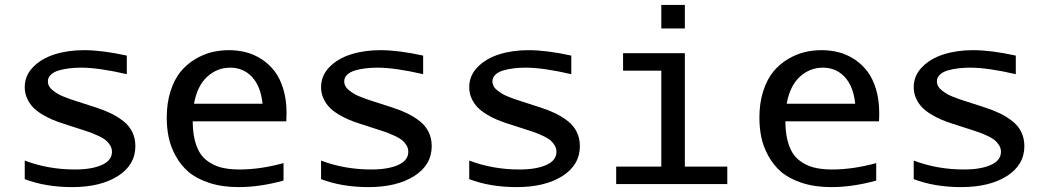

<svg xmlns="http://www.w3.org/2000/svg" viewBox="-20 -745 4237 777"><path d="M527.8 -153.8Q527.8 -77.6 457.3 -32.7Q386.7 12.2 272 12.2Q165 12.2 80.1 -20V-95.2Q175.3 -59.1 283.2 -59.1Q351.1 -59.1 392.1 -77.4Q433.1 -95.7 433.1 -130.9Q433.1 -145 425.5 -157.2Q418 -169.4 408 -177.7Q397.9 -186 379.6 -194.6Q361.3 -203.1 348.9 -207.8Q336.4 -212.4 314.9 -219.2L237.8 -244.1Q211.9 -252.4 191.2 -261.2Q170.4 -270 148.9 -283.2Q127.4 -296.4 113 -311.5Q98.6 -326.7 89.4 -347.4Q80.1 -368.2 80.1 -392.1Q80.1 -439 114 -473.6Q147.9 -508.3 201.4 -525.1Q254.9 -542 319.8 -542Q393.1 -542 493.2 -520V-444.8Q379.4 -471.2 308.1 -471.2Q283.2 -471.2 260.7 -468.5Q238.3 -465.8 218 -460Q197.8 -454.1 185.8 -442.6Q173.8 -431.2 173.8 -416Q173.8 -405.8 178.7 -396.5Q183.6 -387.2 193.6 -379.4Q203.6 -371.6 213.1 -365.7Q222.7 -359.9 238.8 -353.5Q254.9 -347.2 264.4 -343.8Q273.9 -340.3 291 -335L368.2 -310.1Q402.8 -298.8 429.4 -285.9Q456.1 -272.9 479.5 -254.6Q502.9 -236.3 515.4 -210.7Q527.8 -185.1 527.8 -153.8Z M765.1 -325.2H1042.5Q1035.2 -396 1000 -433.6Q964.8 -471.2 911.6 -471.2Q858.9 -471.2 818.6 -434.6Q778.3 -397.9 765.1 -325.2ZM945.8 12.2Q878.4 12.2 826.2 -5.1Q773.9 -22.5 742.4 -49.8Q710.9 -77.1 690.4 -115Q669.9 -152.8 662.4 -190.2Q654.8 -227.5 654.8 -269Q654.8 -328.6 670.2 -376.2Q685.5 -423.8 710.4 -454.3Q735.4 -484.9 769 -505.1Q802.7 -525.4 836.7 -533.7Q870.6 -542 906.7 -542Q942.9 -542 975.8 -533.4Q1008.8 -524.9 1038.8 -505.4Q1068.8 -485.8 1091.1 -457Q1113.3 -428.2 1126.5 -384.8Q1139.6 -341.3 1139.6 -287.6Q1139.6 -265.6 1138.7 -253.9H759.8Q760.3 -196.8 774.2 -157.5Q788.1 -118.2 814.7 -97.2Q841.3 -76.2 873.5 -67.6Q905.8 -59.1 948.7 -59.1Q1033.7 -59.1 1127.4 -85V-14.2Q1031.7 12.2 945.8 12.2Z M1727.1 -153.8Q1727.1 -77.6 1656.5 -32.7Q1585.9 12.2 1471.2 12.2Q1364.3 12.2 1279.3 -20V-95.2Q1374.5 -59.1 1482.4 -59.1Q1550.3 -59.1 1591.3 -77.4Q1632.3 -95.7 1632.3 -130.9Q1632.3 -145 1624.8 -157.2Q1617.2 -169.4 1607.2 -177.7Q1597.2 -186 1578.9 -194.6Q1560.5 -203.1 1548.1 -207.8Q1535.6 -212.4 1514.2 -219.2L1437 -244.1Q1411.1 -252.4 1390.4 -261.2Q1369.6 -270 1348.1 -283.2Q1326.7 -296.4 1312.3 -311.5Q1297.9 -326.7 1288.6 -347.4Q1279.3 -368.2 1279.3 -392.1Q1279.3 -439 1313.2 -473.6Q1347.2 -508.3 1400.6 -525.1Q1454.1 -542 1519 -542Q1592.3 -542 1692.4 -520V-444.8Q1578.6 -471.2 1507.3 -471.2Q1482.4 -471.2 1460 -468.5Q1437.5 -465.8 1417.2 -460Q1397 -454.1 1385 -442.6Q1373 -431.2 1373 -416Q1373 -405.8 1377.9 -396.5Q1382.8 -387.2 1392.8 -379.4Q1402.8 -371.6 1412.4 -365.7Q1421.9 -359.9 1438 -353.5Q1454.1 -347.2 1463.6 -343.8Q1473.1 -340.3 1490.2 -335L1567.4 -310.1Q1602.1 -298.8 1628.7 -285.9Q1655.3 -272.9 1678.7 -254.6Q1702.1 -236.3 1714.6 -210.7Q1727.1 -185.1 1727.1 -153.8Z M2326.7 -153.8Q2326.7 -77.6 2256.1 -32.7Q2185.5 12.2 2070.8 12.2Q1963.9 12.2 1878.9 -20V-95.2Q1974.1 -59.1 2082 -59.1Q2149.9 -59.1 2190.9 -77.4Q2231.9 -95.7 2231.9 -130.9Q2231.9 -145 2224.4 -157.2Q2216.8 -169.4 2206.8 -177.7Q2196.8 -186 2178.5 -194.6Q2160.2 -203.1 2147.7 -207.8Q2135.3 -212.4 2113.8 -219.2L2036.6 -244.1Q2010.7 -252.4 1990 -261.2Q1969.2 -270 1947.8 -283.2Q1926.3 -296.4 1911.9 -311.5Q1897.5 -326.7 1888.2 -347.4Q1878.9 -368.2 1878.9 -392.1Q1878.9 -439 1912.8 -473.6Q1946.8 -508.3 2000.2 -525.1Q2053.7 -542 2118.7 -542Q2191.9 -542 2292 -520V-444.8Q2178.2 -471.2 2106.9 -471.2Q2082 -471.2 2059.6 -468.5Q2037.1 -465.8 2016.8 -460Q1996.6 -454.1 1984.6 -442.6Q1972.7 -431.2 1972.7 -416Q1972.7 -405.8 1977.5 -396.5Q1982.4 -387.2 1992.4 -379.4Q2002.4 -371.6 2012 -365.7Q2021.5 -359.9 2037.6 -353.5Q2053.7 -347.2 2063.2 -343.8Q2072.8 -340.3 2089.8 -335L2167 -310.1Q2201.7 -298.8 2228.3 -285.9Q2254.9 -272.9 2278.3 -254.6Q2301.8 -236.3 2314.2 -210.7Q2326.7 -185.1 2326.7 -153.8Z M2751.5 -629.9H2656.2V-725.1H2751.5ZM2751.5 -70.8H2923.3V0H2473.6V-70.8H2656.2V-459H2501.5V-529.8H2751.5Z M3163.6 -325.2H3440.9Q3433.6 -396 3398.4 -433.6Q3363.3 -471.2 3310.1 -471.2Q3257.3 -471.2 3217 -434.6Q3176.8 -397.9 3163.6 -325.2ZM3344.2 12.2Q3276.9 12.2 3224.6 -5.1Q3172.4 -22.5 3140.9 -49.8Q3109.4 -77.1 3088.9 -115Q3068.4 -152.8 3060.8 -190.2Q3053.2 -227.5 3053.2 -269Q3053.2 -328.6 3068.6 -376.2Q3084 -423.8 3108.9 -454.3Q3133.8 -484.9 3167.5 -505.1Q3201.2 -525.4 3235.1 -533.7Q3269 -542 3305.2 -542Q3341.3 -542 3374.3 -533.4Q3407.2 -524.9 3437.3 -505.4Q3467.3 -485.8 3489.5 -457Q3511.7 -428.2 3524.9 -384.8Q3538.1 -341.3 3538.1 -287.6Q3538.1 -265.6 3537.1 -253.9H3158.2Q3158.7 -196.8 3172.6 -157.5Q3186.5 -118.2 3213.1 -97.2Q3239.7 -76.2 3272 -67.6Q3304.2 -59.1 3347.2 -59.1Q3432.1 -59.1 3525.9 -85V-14.2Q3430.2 12.2 3344.2 12.2Z M4125.5 -153.8Q4125.5 -77.6 4054.9 -32.7Q3984.4 12.2 3869.6 12.2Q3762.7 12.2 3677.7 -20V-95.2Q3772.9 -59.1 3880.9 -59.1Q3948.7 -59.1 3989.7 -77.4Q4030.8 -95.7 4030.8 -130.9Q4030.8 -145 4023.2 -157.2Q4015.6 -169.4 4005.6 -177.7Q3995.6 -186 3977.3 -194.6Q3959 -203.1 3946.5 -207.8Q3934.1 -212.4 3912.6 -219.2L3835.4 -244.1Q3809.6 -252.4 3788.8 -261.2Q3768.1 -270 3746.6 -283.2Q3725.1 -296.4 3710.7 -311.5Q3696.3 -326.7 3687 -347.4Q3677.7 -368.2 3677.7 -392.1Q3677.7 -439 3711.7 -473.6Q3745.6 -508.3 3799.1 -525.1Q3852.5 -542 3917.5 -542Q3990.7 -542 4090.8 -520V-444.8Q3977.1 -471.2 3905.8 -471.2Q3880.9 -471.2 3858.4 -468.5Q3835.9 -465.8 3815.7 -460Q3795.4 -454.1 3783.4 -442.6Q3771.5 -431.2 3771.5 -416Q3771.5 -405.8 3776.4 -396.5Q3781.2 -387.2 3791.3 -379.4Q3801.3 -371.6 3810.8 -365.7Q3820.3 -359.9 3836.4 -353.5Q3852.5 -347.2 3862.1 -343.8Q3871.6 -340.3 3888.7 -335L3965.8 -310.1Q4000.5 -298.8 4027.1 -285.9Q4053.7 -272.9 4077.1 -254.6Q4100.6 -236.3 4113 -210.7Q4125.5 -185.1 4125.5 -153.8Z"/></svg>

Font: Aurulent Sans Mono
Style: Regular
Weight: 400
Monospace: yes
Version: Version 2007.05.04